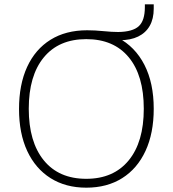

<svg xmlns="http://www.w3.org/2000/svg" viewBox="-20 -860 799 888"><path d="M379 8Q284 8 214 -36Q144 -80 106 -161.5Q68 -243 68 -356Q68 -469 105.5 -550.5Q143 -632 213.5 -676Q284 -720 383 -720Q419 -720 458.5 -716Q498 -712 527 -712Q594 -713 622 -739Q650 -765 650 -827V-840H691V-820Q691 -773 672.5 -740.5Q654 -708 619 -691Q584 -674 534 -674L525 -686Q605 -644 648 -560Q691 -476 691 -357Q691 -244 653 -162Q615 -80 545 -36Q475 8 379 8ZM379 -33Q505 -33 575 -118Q645 -203 645 -357Q645 -511 575.5 -595Q506 -679 379 -679Q252 -679 182.5 -594.5Q113 -510 113 -357Q113 -204 182.5 -118.5Q252 -33 379 -33Z"/></svg>

Font: Muli ExtraLight
Style: Regular
Weight: 250
Designer: Vernon Adams
Foundry: Vernon Adams
Version: Version 2.100; ttfautohint (v1.8.1.43-b0c9)